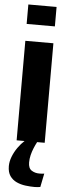

<svg xmlns="http://www.w3.org/2000/svg" viewBox="-67 -820 399 1111"><g transform="rotate(5 132.5 -264.5)"><path d="M52 0V-578H215V0ZM51 -676V-789H215V-676ZM179 260Q154 260 126 256.5Q98 253 74 242Q50 231 35 209.5Q20 188 20 152Q20 126 31 97.5Q42 69 60 43.5Q78 18 98 0H171Q162 17 153.5 37.5Q145 58 140 79Q135 100 135 121Q135 155 154.5 167.5Q174 180 199 180Q207 180 215 179.5Q223 179 228 178L212 257Q206 258 197.5 259Q189 260 179 260Z"/></g></svg>

Font: Oswald
Style: Bold
Weight: 700
Designer: Vernon Adams
Foundry: Vernon Adams
Version: Version 4.103;gftools[0.9.33.dev8+g029e19f]